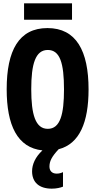

<svg xmlns="http://www.w3.org/2000/svg" viewBox="-20 -893 570 1149"><path d="M124 -775H411V-873H124ZM290 236C319 236 342 230 357 224V137C347 142 335 146 319 146C291 146 276 129 276 104C276 72 289 45 331 0C456 -32 510 -161 510 -358C510 -589 436 -725 264 -725C93 -725 20 -591 20 -359C20 -143 84 -9 234 7C191 47 172 91 172 132C172 197 213 236 290 236ZM266 -122C192 -122 167 -208 167 -359C167 -510 192 -594 266 -594C339 -594 363 -515 363 -358C363 -210 341 -122 266 -122Z"/></svg>

Font: Noto Sans Mono Condensed ExtraBold
Style: Regular
Weight: 800
Width: 3
Designer: Monotype Design Team
Foundry: Monotype Imaging Inc.
Version: Version 2.014